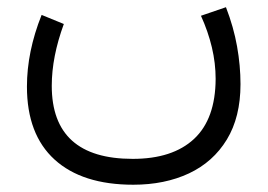

<svg xmlns="http://www.w3.org/2000/svg" viewBox="-20 -296 747 536"><path d="M541 -252 610.8 -275.9Q632.3 -220.2 641.8 -166.5Q651.4 -112.8 651.4 -61Q651.4 30.8 613.3 93.5Q575.2 156.2 507.6 188Q439.9 219.7 352.1 219.7Q209.5 219.7 132.3 149.4Q55.2 79.1 55.2 -54.2Q55.2 -151.9 96.2 -254.4L158.2 -229Q124.5 -137.2 124.5 -56.6Q124.5 147.5 350.6 147.5Q461.9 147.5 521.7 91.8Q581.5 36.1 582 -75.7Q582 -119.6 571.5 -163.8Q561 -208 541 -252Z"/></svg>

Font: Vazir Light WOL-UI
Style: Light-WOL-UI
Weight: 300
Designer: Saber Rastikerdar
Foundry: Saber Rastikerdar
Version: Version 30.1.0